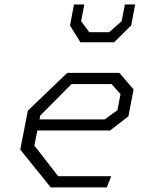

<svg xmlns="http://www.w3.org/2000/svg" viewBox="-20 -818 660 838"><path d="M201.5 0H446L465.5 -49H234L130 -182.5L143 -248.5H460.5L540.5 -310.5L563 -427.5L501 -500H273.5L101.5 -335L68.5 -165ZM152.5 -297 155.5 -313.5 292 -451H467L506 -407L492.5 -337L437 -297ZM285.5 -706.5 331 -633.5H478L552.5 -707L570 -798.5H525L511 -725.5L456.5 -677.5H369.5L334 -725.5L348 -798.5H303Z"/></svg>

Font: Monaspace Krypton ExtraLight
Style: Italic
Weight: 200
Italic angle: -11°
Designer: Riley Cran & the Lettermatic Team
Foundry: Lettermatic
Version: Version 1.101 (Monaspace Krypton)